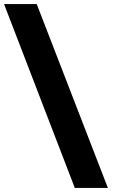

<svg xmlns="http://www.w3.org/2000/svg" viewBox="-25 -822 591 952"><path d="M346 110 -5 -802H157L510 110Z"/></svg>

Font: Literata 18pt Black
Style: Regular
Weight: 900
Designer: Latin by Veronika Burian and Jose Scaglione. Greek by Irene Vlachou. Cyrillic by Vera Evstafieva.
Foundry: TypeTogether
Version: Version 3.103;gftools[0.9.29]